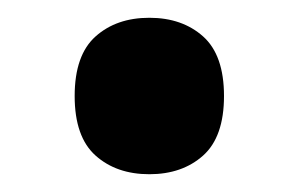

<svg xmlns="http://www.w3.org/2000/svg" viewBox="-20 -187 335 216"><path d="M148 9Q111 9 87.5 -12Q64 -33 64 -79Q64 -125 87.5 -146Q111 -167 148 -167Q185 -167 208.5 -146Q232 -125 232 -79Q232 -33 208.5 -12Q185 9 148 9Z"/></svg>

Font: Noto Serif Sinhala ExtraCondensed Black
Style: Regular
Weight: 900
Width: 2
Designer: Jelle Bosma - Monotype Design Team
Foundry: Monotype Imaging Inc.
Version: Version 2.007; ttfautohint (v1.8.4.7-5d5b)